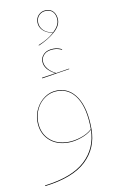

<svg xmlns="http://www.w3.org/2000/svg" viewBox="-111 -873 708 1167"><g transform="rotate(-10 243.0 -290.0)"><path d="M407 -57Q407 61 325.5 138Q244 215 71 236L69 232Q240 211 320.5 136Q401 61 403 -53Q377 -29 335 -14.5Q293 0 256 0Q181 0 136 -43.5Q91 -87 91 -158Q91 -201 111 -239Q131 -277 165.5 -300.5Q200 -324 242 -324Q318 -324 362.5 -254.5Q407 -185 407 -57ZM403 -57Q403 -184 360 -252Q317 -320 242 -320Q201 -320 167 -297.5Q133 -275 114 -237.5Q95 -200 95 -158Q95 -88 139 -46Q183 -4 256 -4Q293 -4 335 -18Q377 -32 403 -57ZM337 -439 166 -412 165 -416 250 -429Q218 -445 201 -466.5Q184 -488 184 -513Q184 -540 205 -559Q226 -578 265 -578Q293 -578 316 -565L314 -562Q291 -574 265 -574Q227 -574 207.5 -556.5Q188 -539 188 -513Q188 -489 205.5 -467Q223 -445 255 -429L337 -442ZM322 -746Q322 -708 281 -672.5Q240 -637 181 -612L179 -615Q240 -639 277 -673Q236 -682 216 -703Q196 -724 196 -751Q196 -781 214.5 -798.5Q233 -816 259 -816Q290 -816 306 -796Q322 -776 322 -746ZM318 -746Q318 -775 303.5 -793.5Q289 -812 259 -812Q234 -812 217 -795.5Q200 -779 200 -751Q200 -725 219 -704Q238 -683 279 -675Q318 -711 318 -746Z"/></g></svg>

Font: FiraGO Four
Style: Regular
Weight: 100
Designer: bBox Type
Foundry: bBox Type GmbH
Version: Version 1.001